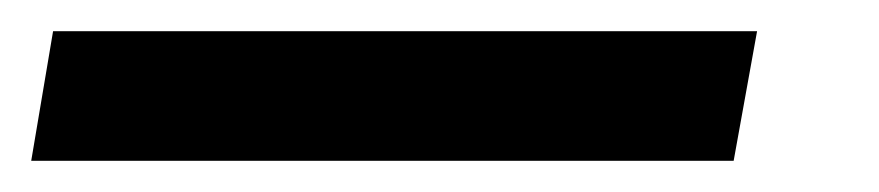

<svg xmlns="http://www.w3.org/2000/svg" viewBox="-92 45 563 123"><path d="M-72 148 -58 65H393L378 148Z"/></svg>

Font: Archivo SemiCondensed SemiBold
Style: Italic
Weight: 600
Width: 4
Italic angle: -10°
Designer: Hector Gatti
Foundry: Omnibus-Type
Version: Version 2.001